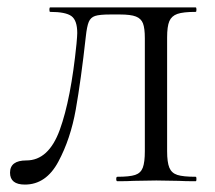

<svg xmlns="http://www.w3.org/2000/svg" viewBox="-20 -488 578 517"><path d="M211 -389Q198 -272 184 -193Q170 -114 137 -52.5Q104 9 47 9Q7 9 7 -23Q7 -56 51 -56Q111 -56 141 -138.5Q171 -221 186 -370Q188 -392 188 -399Q188 -433 172.5 -444.5Q157 -456 115 -456Q113 -456 113 -462Q113 -468 115 -468H507Q509 -468 509 -462Q509 -456 507 -456Q473 -456 457.5 -450.5Q442 -445 436 -431Q430 -417 430 -387V-81Q430 -51 436 -36.5Q442 -22 457.5 -17Q473 -12 507 -12Q509 -12 509 -6Q509 0 507 0Q478 0 461 -1L401 -2L340 -1Q324 0 296 0Q293 0 293 -6Q293 -12 296 -12Q329 -12 344 -17Q359 -22 364.5 -36.5Q370 -51 370 -81V-385Q370 -412 365 -425Q360 -438 346 -443.5Q332 -449 303 -449H277Q248 -449 236 -445Q224 -441 219 -429Q214 -417 211 -389Z"/></svg>

Font: Cormorant Unicase
Style: Regular
Weight: 400
Designer: Christian Thalmann (Catharsis Fonts)
Foundry: Catharsis Fonts
Version: Version 4.000